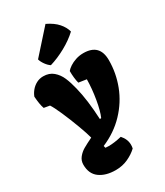

<svg xmlns="http://www.w3.org/2000/svg" viewBox="-259 -977 1107 1289"><g transform="rotate(-30 294.0 -332.0)"><path d="M74.2 -385.3 29.3 -393.1Q22.5 -412.1 18.8 -435.3Q15.1 -458.5 12.7 -489.3Q21 -512.2 38.1 -532.7Q55.2 -553.2 79.3 -565.9Q103.5 -578.6 131.8 -578.6Q178.2 -578.6 208.7 -552.5Q239.3 -526.4 256.1 -487.1Q272.9 -447.8 285.6 -394.5Q311.5 -291.5 318.8 -139.2L329.6 -141.1Q348.6 -183.6 362.1 -262.7Q375.5 -341.8 376.5 -414.6L315.4 -423.8Q304.7 -464.8 304.7 -520Q315.4 -533.2 335.7 -546.6Q356 -560.1 383.8 -569.3Q411.6 -578.6 442.9 -578.6Q568.8 -578.6 568.8 -452.1Q568.8 -352.5 533 -258.8Q497.1 -165 425.3 -89.4Q353.5 -13.7 250.5 29.8L254.4 45.9Q267.6 47.4 280.3 47.4Q321.8 47.4 380.4 33.7Q413.6 70.8 413.6 114.7Q413.6 127.9 410.6 141.6Q381.3 169.9 337.4 190.4Q293.5 210.9 240.7 210.9Q164.1 210.9 116.7 176.3Q69.3 141.6 69.3 70.8Q69.3 39.1 88.6 15.4Q107.9 -8.3 133.5 -23.2Q159.2 -38.1 206.1 -61Q196.8 -97.2 171.4 -165.8Q146 -234.4 118.2 -297.9Q90.3 -361.3 74.2 -385.3ZM321.8 -875.5Q376 -849.6 405.5 -815.9Q435.1 -782.2 444.3 -745.6Q399.4 -703.6 337.4 -669.4Q275.4 -635.3 214.8 -617.2Q197.3 -628.4 181.2 -650.6Q165 -672.9 159.2 -693.8Z"/></g></svg>

Font: Kavoon
Style: Regular
Weight: 400
Designer: Viktoriya Grabowska
Foundry: Viktoriya Grabowska
Version: Version 1.004; ttfautohint (v1.4.1)